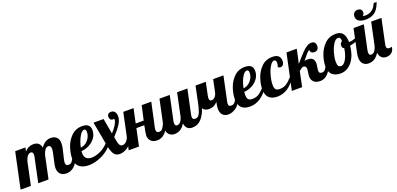

<svg xmlns="http://www.w3.org/2000/svg" viewBox="-29 -1620 5231 2527"><g transform="rotate(-20 2586.0 -356.5)"><path d="M518.5 -26.5C537.5 -4.8 567.3 6 608 6C642.7 6 676.2 -6.5 708.5 -31.5C740.8 -56.5 769.3 -105.7 794 -179H752C740 -149 728 -126.8 716 -112.5C704 -98.2 688 -91 668 -91C653.3 -91 643 -94.7 637 -102C631 -109.3 628 -119.7 628 -133C628 -144.3 630.2 -159.8 634.5 -179.5C638.8 -199.2 643.7 -219.3 649 -240C657.7 -274 664.3 -302.8 669 -326.5C673.7 -350.2 676 -371.7 676 -391C676 -429 666 -457.3 646 -476C626 -494.7 599 -504 565 -504C509 -504 462.7 -475.7 426 -419C416 -476.3 381.7 -505 323 -505C275.7 -505 235 -486 201 -448L212 -500H68L-38 0H106L174 -321C182 -349 192.8 -371.5 206.5 -388.5C220.2 -405.5 236.3 -414 255 -414C275 -414 285 -399.3 285 -370C285 -361.3 284 -353 282 -345L209 0H353L421 -321C429 -348.3 439.7 -370.5 453 -387.5C466.3 -404.5 481.7 -413 499 -413C523 -413 535 -396 535 -362C535 -348 532.7 -329.7 528 -307C523.3 -284.3 518.3 -261.3 513 -238C511.7 -233.3 509.2 -222.7 505.5 -206C501.8 -189.3 498.3 -172.2 495 -154.5C491.7 -136.8 490 -121 490 -107C490 -75 499.5 -48.2 518.5 -26.5Z M788 -33C820.7 -7 863.7 6 917 6C972.3 6 1028.8 -6.7 1086.5 -32C1144.2 -57.3 1193 -91 1233 -133C1245 -81.7 1259.7 -45.7 1277 -25C1294.3 -4.3 1319.7 6 1353 6C1389 6 1425.7 -6.8 1463 -32.5C1500.3 -58.2 1531.3 -107 1556 -179H1514C1506.7 -153 1494.7 -131.8 1478 -115.5C1461.3 -99.2 1443.3 -91 1424 -91C1410 -91 1398.7 -96 1390 -106C1381.3 -116 1375.2 -129.8 1371.5 -147.5C1367.8 -165.2 1365.7 -175.7 1365 -179L1356 -228C1407.3 -283.3 1444 -329.3 1466 -366C1488 -402.7 1499 -437 1499 -469C1499 -494.3 1493 -515.2 1481 -531.5C1469 -547.8 1451.7 -556 1429 -556C1413 -556 1400 -551.7 1390 -543C1380 -534.3 1375 -521.7 1375 -505C1375 -490.3 1378.7 -478 1386 -468C1393.3 -458 1405 -453 1421 -453C1423.7 -453 1429.7 -453.7 1439 -455C1439.7 -453 1440 -449 1440 -443C1440 -425 1431.7 -402 1415 -374C1398.3 -346 1375 -316 1345 -284L1306 -500H1165L1222 -190C1190 -154 1152.3 -126 1109 -106C1065.7 -86 1025 -76 987 -76C920.3 -76 887 -109 887 -175C887 -187 887.3 -196 888 -202C928.7 -204.7 966.7 -215.5 1002 -234.5C1037.3 -253.5 1065.7 -278.7 1087 -310C1108.3 -341.3 1119 -375.7 1119 -413C1119 -477 1082.3 -509 1009 -509C946.3 -509 894.7 -488.7 854 -448C813.3 -407.3 784 -359.7 766 -305C748 -250.3 739 -201 739 -157C739 -100.3 755.3 -59 788 -33ZM967.5 -275C945.2 -259 921.3 -250.7 896 -250C906.7 -301.3 923.7 -348.5 947 -391.5C970.3 -434.5 993.7 -456 1017 -456C1033.7 -456 1042 -442.3 1042 -415C1042 -387.7 1035.2 -361.5 1021.5 -336.5C1007.8 -311.5 989.8 -291 967.5 -275Z M1789.5 -24.5C1809.8 -4.2 1839 6 1877 6C1959 6 2021 -55.7 2063 -179H2021C2006.3 -145.7 1993.3 -122.7 1982 -110C1970.7 -97.3 1955.7 -91 1937 -91C1910.3 -91 1897 -105 1897 -133C1897 -141 1899.3 -155.7 1904 -177C1908.7 -198.3 1914.3 -223.3 1921 -252L1974 -500H1840L1795 -300H1683L1726 -500H1582L1476 0H1620L1671 -240H1782C1766.7 -166 1759 -119.3 1759 -100C1759 -70 1769.2 -44.8 1789.5 -24.5Z M2042.5 -24C2062.2 -4 2088 6 2120 6C2146 6 2171.5 -0.7 2196.5 -14C2221.5 -27.3 2245.3 -52.3 2268 -89C2271.3 -57.7 2281.5 -34 2298.5 -18C2315.5 -2 2338.3 6 2367 6C2417 6 2458.8 -11.8 2492.5 -47.5C2526.2 -83.2 2552.3 -130.7 2571 -190C2589.7 -162 2618.7 -148 2658 -148C2678.7 -148 2699 -152 2719 -160C2739 -168 2758.7 -182.7 2778 -204L2773 -179C2767.7 -152.3 2765 -130.7 2765 -114C2765 -74 2774.8 -44 2794.5 -24C2814.2 -4 2840 6 2872 6C2908.7 6 2945.2 -6.8 2981.5 -32.5C3017.8 -58.2 3048.3 -107 3073 -179H3031C3023 -152.3 3012.2 -131 2998.5 -115C2984.8 -99 2968.7 -91 2950 -91C2935.3 -91 2924.8 -93.8 2918.5 -99.5C2912.2 -105.2 2909 -114.7 2909 -128C2909 -139.3 2910.3 -150 2913 -160L2985 -500H2841L2806 -333C2800.7 -306.3 2790.8 -285 2776.5 -269C2762.2 -253 2745.3 -245 2726 -245C2706 -245 2696 -258.7 2696 -286C2696 -294.7 2697 -304 2699 -314L2738 -500H2594L2560 -337L2554 -306C2542.7 -244.7 2529.2 -193.5 2513.5 -152.5C2497.8 -111.5 2475 -91 2445 -91C2430.3 -91 2419.8 -93.8 2413.5 -99.5C2407.2 -105.2 2404 -114.7 2404 -128C2404 -139.3 2405.3 -150 2408 -160L2480 -500H2336L2268 -179C2260 -151.7 2249.3 -130.2 2236 -114.5C2222.7 -98.8 2206.7 -91 2188 -91C2168 -91 2158 -104.7 2158 -132C2158 -140.7 2159 -150 2161 -160L2233 -500H2089L2021 -179C2015.7 -152.3 2013 -130.7 2013 -114C2013 -74 2022.8 -44 2042.5 -24Z M3059 -32.5C3086.3 -6.8 3124.7 6 3174 6C3283.3 6 3375 -55.7 3449 -179H3415C3384.3 -145 3356.2 -119.7 3330.5 -103C3304.8 -86.3 3274 -78 3238 -78C3212.7 -78 3194.3 -83.8 3183 -95.5C3171.7 -107.2 3166 -129.3 3166 -162C3166 -168.7 3166.7 -182 3168 -202C3208 -204.7 3245.7 -215.5 3281 -234.5C3316.3 -253.5 3344.7 -278.7 3366 -310C3387.3 -341.3 3398 -375.7 3398 -413C3398 -477 3361.3 -509 3288 -509C3225.3 -509 3173.7 -488.8 3133 -448.5C3092.3 -408.2 3063 -360.3 3045 -305C3027 -249.7 3018 -199 3018 -153C3018 -98.3 3031.7 -58.2 3059 -32.5ZM3246.5 -276C3224.2 -260 3200.7 -251.3 3176 -250C3186 -303.3 3202.5 -351 3225.5 -393C3248.5 -435 3272 -456 3296 -456C3312.7 -456 3321 -442.3 3321 -415C3321 -387.7 3314.2 -361.7 3300.5 -337C3286.8 -312.3 3268.8 -292 3246.5 -276Z M3443 -32.5C3470.3 -6.8 3508.7 6 3558 6C3667.3 6 3759 -55.7 3833 -179H3799C3768.3 -145 3740.2 -119.7 3714.5 -103C3688.8 -86.3 3658 -78 3622 -78C3596.7 -78 3578.3 -83.8 3567 -95.5C3555.7 -107.2 3550 -129.3 3550 -162C3550 -199.3 3556.3 -241.3 3569 -288C3581.7 -334.7 3598 -374.3 3618 -407C3638 -439.7 3658 -456 3678 -456C3687.3 -456 3694.3 -452.3 3699 -445C3703.7 -437.7 3706 -427.7 3706 -415C3706 -397.7 3702 -378 3694 -356C3706 -348 3717.7 -344 3729 -344C3744.3 -344 3757 -350.3 3767 -363C3777 -375.7 3782 -393.7 3782 -417C3782 -443.7 3773.5 -465.7 3756.5 -483C3739.5 -500.3 3711 -509 3671 -509C3609 -509 3557.8 -488.8 3517.5 -448.5C3477.2 -408.2 3447.8 -360.3 3429.5 -305C3411.2 -249.7 3402 -199 3402 -153C3402 -98.3 3415.7 -58.2 3443 -32.5Z M4069.5 -23.5C4089.8 -3.8 4120 6 4160 6C4239.3 6 4300 -55.7 4342 -179H4300C4285.3 -145.7 4272.5 -122.7 4261.5 -110C4250.5 -97.3 4235.7 -91 4217 -91C4190.3 -91 4177 -103.3 4177 -128C4177 -140 4179 -157.3 4183 -180C4187 -201.3 4189 -216.7 4189 -226C4189 -257.3 4181.8 -280.7 4167.5 -296C4153.2 -311.3 4128.7 -319 4094 -319C4079.3 -319 4065.3 -317.7 4052 -315C4065.3 -328.3 4079 -344.3 4093 -363C4105 -379 4116 -392 4126 -402C4136 -412 4147.3 -421 4160 -429C4159.3 -415.7 4163.7 -403.8 4173 -393.5C4182.3 -383.2 4196.3 -378 4215 -378C4235 -378 4250.5 -383.8 4261.5 -395.5C4272.5 -407.2 4278 -423 4278 -443C4278 -487 4257.3 -509 4216 -509C4194.7 -509 4172.8 -501.8 4150.5 -487.5C4128.2 -473.2 4103.7 -452 4077 -424C4050.3 -396 4014.3 -355.3 3969 -302L4012 -500H3868L3761 0H3905L3949 -211C3967.7 -225.7 3980.8 -235.5 3988.5 -240.5C3996.2 -245.5 4004.3 -248 4013 -248C4038.3 -248 4051 -232 4051 -200C4051 -190.7 4049.3 -177.7 4046 -161C4041.3 -133 4039 -114.3 4039 -105C4039 -70.3 4049.2 -43.2 4069.5 -23.5Z M4329 -34C4357.7 -8.7 4396.7 4 4446 4C4486.7 4 4524.3 -8.3 4559 -33C4593.7 -57.7 4622 -92.7 4644 -138C4666 -183.3 4679.7 -236.3 4685 -297C4721.7 -303 4755.5 -313.2 4786.5 -327.5C4817.5 -341.8 4842.7 -359.3 4862 -380L4853 -407C4829.7 -390.3 4803.7 -376.2 4775 -364.5C4746.3 -352.8 4721 -347 4699 -347C4693.7 -347 4690 -347.3 4688 -348V-349C4688 -455.7 4645.3 -509 4560 -509C4497.3 -509 4445.3 -488.8 4404 -448.5C4362.7 -408.2 4332.7 -360.3 4314 -305C4295.3 -249.7 4286 -199.3 4286 -154C4286 -99.3 4300.3 -59.3 4329 -34ZM4534 -113.5C4518 -95.2 4502 -86 4486 -86C4466.7 -86 4453.3 -91.5 4446 -102.5C4438.7 -113.5 4435 -135 4435 -167C4435 -201 4441.3 -240.3 4454 -285C4466.7 -329.7 4483.3 -368 4504 -400C4524.7 -432 4546 -448 4568 -448C4581.3 -448 4590.7 -443.8 4596 -435.5C4601.3 -427.2 4604.7 -412 4606 -390C4585.3 -381.3 4575 -363.3 4575 -336C4575 -312 4584 -298 4602 -294C4596.7 -255.3 4588 -220.2 4576 -188.5C4564 -156.8 4550 -131.8 4534 -113.5Z M4903 -572C4925.7 -556.7 4957.7 -549 4999 -549C5049.7 -549 5092.2 -561.7 5126.5 -587C5160.8 -612.3 5188.7 -656.3 5210 -719H5168C5152 -677 5130.3 -647 5103 -629C5075.7 -611 5046 -602 5014 -602C4996 -602 4982.7 -603.3 4974 -606C4990 -616.7 4998 -632.7 4998 -654C4998 -671.3 4992.5 -684.7 4981.5 -694C4970.5 -703.3 4955.3 -708 4936 -708C4916 -708 4899.8 -701.3 4887.5 -688C4875.2 -674.7 4869 -657 4869 -635C4869 -608.3 4880.3 -587.3 4903 -572ZM4760.5 -24C4780.2 -4 4806 6 4838 6C4864.7 6 4890.5 -0.7 4915.5 -14C4940.5 -27.3 4964.3 -52.3 4987 -89C4990.3 -59 5000.5 -35.7 5017.5 -19C5034.5 -2.3 5057 6 5085 6C5115 6 5140.3 -2.7 5161 -20C5181.7 -37.3 5193.3 -63 5196 -97C5194.7 -96.3 5191.5 -95.2 5186.5 -93.5C5181.5 -91.8 5173.7 -91 5163 -91C5148.3 -91 5137.8 -93.8 5131.5 -99.5C5125.2 -105.2 5122 -114.7 5122 -128C5122 -139.3 5123.3 -150 5126 -160L5198 -500H5054L4986 -179C4978 -151.7 4967.3 -130.2 4954 -114.5C4940.7 -98.8 4924.7 -91 4906 -91C4886 -91 4876 -105.7 4876 -135C4876 -143.7 4877 -152 4879 -160L4951 -500H4807L4739 -179C4733.7 -152.3 4731 -130.7 4731 -114C4731 -74 4740.8 -44 4760.5 -24Z"/></g></svg>

Font: DonutKreme
Style: Regular
Weight: 400
Designer: Impallari Type
Foundry: Impallari Type
Version: Version 2.100